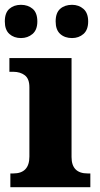

<svg xmlns="http://www.w3.org/2000/svg" viewBox="-29 -777 414 797"><path d="M14 -57H26Q93 -57 93 -127V-415Q93 -450 74 -464.5Q55 -479 26 -479H10V-536H268V-125Q268 -57 335 -57H346V0H14ZM-9 -688Q-9 -724 10 -740.5Q29 -757 58 -757Q87 -757 106.5 -740.5Q126 -724 126 -688Q126 -653 106 -636Q86 -619 58 -619Q29 -619 10 -636Q-9 -653 -9 -688ZM202 -688Q202 -724 221 -740.5Q240 -757 270 -757Q298 -757 317.5 -740Q337 -723 337 -688Q337 -653 317.5 -636Q298 -619 270 -619Q240 -619 221 -636Q202 -653 202 -688Z"/></svg>

Font: Noto Serif ExtraBold
Style: Regular
Weight: 800
Designer: Monotype Design Team
Foundry: Monotype Imaging Inc.
Version: Version 1.001